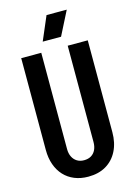

<svg xmlns="http://www.w3.org/2000/svg" viewBox="-137 -995 749 1073"><g transform="rotate(-15 237.5 -458.5)"><path d="M237 8Q193 8 157.5 -6.5Q122 -21 97 -48Q72 -75 58.5 -113Q45 -151 45 -198V-729H161V-172Q161 -146 170.5 -127Q180 -108 197 -97.5Q214 -87 237 -87Q262 -87 279 -97.5Q296 -108 305 -127Q314 -146 314 -172V-729H430V-198Q430 -136 406.5 -89.5Q383 -43 340 -17.5Q297 8 237 8ZM185 -787 244 -925H361L291 -787Z"/></g></svg>

Font: Hubot Sans Condensed SemiBold
Style: Regular
Weight: 600
Width: 3
Designer: Deni Anggara
Foundry: GitHub, Inc., Subsidiary of Microsoft Corporation
Version: Version 2.000